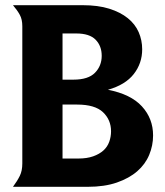

<svg xmlns="http://www.w3.org/2000/svg" viewBox="-20 -720 636 740"><path d="M66 -619Q66 -645 56.5 -662.5Q47 -680 30 -700H298Q358 -700 401 -686.5Q444 -673 472.5 -650Q501 -627 514.5 -596Q528 -565 528 -530Q528 -476 495.5 -434.5Q463 -393 396 -374Q484 -357 527 -310Q570 -263 570 -198Q570 -159 555 -123Q540 -87 509 -60Q478 -33 430.5 -16.5Q383 0 318 0H30Q47 -23 56.5 -42.5Q66 -62 66 -90ZM221 -109H282Q315 -109 339 -117.5Q363 -126 378.5 -140Q394 -154 401 -173.5Q408 -193 408 -214Q408 -258 377 -287.5Q346 -317 277 -317H221ZM263 -413Q320 -413 346 -439.5Q372 -466 372 -505Q372 -543 348.5 -567Q325 -591 274 -591H221V-413Z"/></svg>

Font: LT Museum
Style: Bold
Weight: 700
Designer: Daniel Lyons
Foundry: LyonsType
Version: Version 1.010